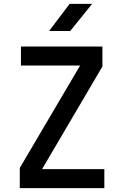

<svg xmlns="http://www.w3.org/2000/svg" viewBox="-20 -970 640 990"><path d="M82 0V-104L393 -632H88V-730H508V-627L197 -98H518V0ZM233 -810 339 -950H455L342 -810Z"/></svg>

Font: Tiny SemiBold
Style: Regular
Weight: 600
Designer: Philipp Nurullin, Konstantin Bulenkov
Foundry: JetBrains
Version: Version 2.251; ttfautohint (v1.8.4.7-5d5b)